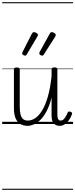

<svg xmlns="http://www.w3.org/2000/svg" viewBox="-20 -1130 686 1750"><path d="M230 17Q197 17 169 2.5Q141 -12 124 -47.5Q107 -83 107 -145V-496Q107 -506 113 -510.5Q119 -515 133 -515Q147 -515 153.5 -510.5Q160 -506 160 -496V-155Q160 -113 167.5 -85.5Q175 -58 191 -44.5Q207 -31 235 -31Q268 -31 301 -53Q334 -75 363.5 -122.5Q393 -170 415.5 -247Q438 -324 450 -434V-497Q450 -507 456.5 -511.5Q463 -516 477 -516Q490 -516 496.5 -511.5Q503 -507 503 -497V-89Q503 -72 505.5 -59Q508 -46 514 -38.5Q520 -31 532 -31Q545 -31 555 -38.5Q565 -46 575.5 -62Q586 -78 597 -104Q600 -112 606.5 -113.5Q613 -115 623 -111Q633 -108 636 -101.5Q639 -95 636 -89Q624 -55 606 -31.5Q588 -8 567.5 4.5Q547 17 524 17Q506 17 492 11Q478 5 468.5 -6.5Q459 -18 454.5 -36Q450 -54 450 -78V-242Q432 -168 405.5 -118Q379 -68 349 -38.5Q319 -9 288 4Q257 17 230 17ZM210 -623Q202 -623 192 -628.5Q182 -634 182 -643Q182 -646 182.5 -648.5Q183 -651 186 -657L271 -824Q275 -830 279 -833.5Q283 -837 289 -837Q296 -837 304.5 -833.5Q313 -830 319.5 -824.5Q326 -819 326 -812Q326 -808 324.5 -804.5Q323 -801 320 -796L224 -634Q221 -629 218 -626Q215 -623 210 -623ZM366 -623Q357 -623 347.5 -628.5Q338 -634 338 -643Q338 -646 338.5 -648.5Q339 -651 342 -657L434 -824Q437 -830 441 -833.5Q445 -837 451 -837Q458 -837 466.5 -833.5Q475 -830 481.5 -824.5Q488 -819 488 -812Q488 -808 487 -804.5Q486 -801 483 -796L380 -634Q377 -629 374 -626Q371 -623 366 -623ZM0 590H646V600H0ZM0 -20H646V0H0ZM0 -505H646V-500H0ZM0 -1110H646V-1100H0Z"/></svg>

Font: Playwrite FR Moderne Guides
Style: Regular
Weight: 400
Designer: Veronika Burian, José Scaglione
Foundry: TypeTogether
Version: Version 1.003